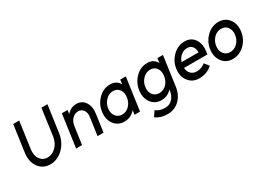

<svg xmlns="http://www.w3.org/2000/svg" viewBox="-27 -1519 3465 2551"><g transform="rotate(-30 1705.5 -243.5)"><path d="M171 -700 114 -294Q96 -159 159 -74Q222 12 334 12Q445 12 533 -74Q576 -117 603 -171.5Q630 -226 639 -294L696 -700H604L548 -294Q534 -200 477 -143Q420 -85 348 -85Q275 -85 234 -143Q193 -200 206 -294L263 -700Z M1153 0 1190 -264Q1198 -319 1190.5 -364Q1183 -409 1160 -443Q1114 -512 1026 -512Q950 -512 896 -457Q892 -454 889 -450.5Q886 -447 882 -442L890 -500H802L732 0H823L861 -267Q871 -336 910 -375Q950 -415 1001 -415Q1052 -415 1080 -375Q1109 -334 1099 -267L1061 0Z M1698 -500 1689 -431Q1686 -435 1683 -440Q1680 -445 1678 -449Q1634 -512 1545 -512Q1443 -512 1367 -436Q1289 -359 1274 -250Q1259 -140 1314 -64Q1370 12 1471 12Q1560 12 1621 -49Q1626 -53 1630 -58Q1634 -63 1638 -68L1628 0H1713L1783 -500ZM1536 -416Q1600 -416 1633 -368Q1650 -345 1655.5 -315Q1661 -285 1656 -250Q1651 -215 1637 -185.5Q1623 -156 1600 -132Q1553 -84 1490 -84Q1426 -84 1391 -133Q1357 -181 1367 -250Q1377 -319 1425 -367Q1473 -416 1536 -416Z M2115 -512Q2013 -512 1937 -436Q1859 -358 1844 -250Q1829 -139 1884 -64Q1940 12 2041 12Q2125 12 2184 -45Q2188 -48 2192 -52.5Q2196 -57 2199 -61Q2198 -53 2196.5 -47.5Q2195 -42 2194 -34Q2189 -2 2176 25.5Q2163 53 2144 75Q2100 124 2030 124Q1986 124 1952.5 113.5Q1919 103 1889 80L1836 158Q1858 174 1883.5 186.5Q1909 199 1942.5 206Q1976 213 2020 213Q2125 213 2199 141Q2274 68 2290 -50L2353 -500H2268L2259 -430Q2256 -436 2252.5 -441Q2249 -446 2246 -450Q2202 -512 2115 -512ZM2106 -416Q2170 -416 2203 -368Q2220 -345 2225.5 -315Q2231 -285 2226 -250Q2221 -215 2207 -185Q2193 -155 2170 -131Q2123 -84 2060 -84Q1996 -84 1961 -132Q1927 -180 1937 -250Q1947 -319 1995 -367Q2043 -416 2106 -416Z M2868 -210 2873 -250Q2890 -363 2839 -437Q2788 -512 2689 -512Q2587 -512 2508 -436Q2429 -359 2414 -250Q2399 -140 2457 -64Q2516 12 2618 12Q2738 12 2820 -64L2766 -133Q2712 -85 2632 -85Q2577 -85 2543 -122Q2527 -139 2518.5 -161Q2510 -183 2509 -210ZM2674 -419Q2727 -419 2754 -383Q2780 -348 2780 -293H2520Q2537 -348 2577 -382Q2620 -419 2674 -419Z M3194 -415Q3258 -415 3292 -367Q3326 -319 3316 -250Q3311 -215 3297.5 -186Q3284 -157 3260 -133Q3212 -85 3148 -85Q3084 -85 3049 -133Q3015 -181 3025 -250Q3030 -285 3044.5 -314Q3059 -343 3082 -367Q3130 -415 3194 -415ZM3208 -512Q3106 -512 3027 -436Q2948 -359 2933 -250Q2918 -140 2975 -64Q3032 12 3134 12Q3236 12 3315 -64Q3393 -140 3408 -250Q3423 -360 3367 -436Q3309 -512 3208 -512Z"/></g></svg>

Font: Unageo
Style: Medium-Italic
Weight: 500
Designer: Richard Sepsi
Foundry: Richard Sepsi
Version: Version 2.000